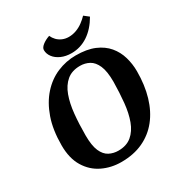

<svg xmlns="http://www.w3.org/2000/svg" viewBox="-196 -973 1047 1118"><g transform="rotate(-30 327.5 -414.0)"><path d="M295 11Q227 11 169 -17Q111 -45 76 -102.5Q41 -160 41 -247Q41 -351 68 -428Q95 -505 141.5 -557Q188 -609 248 -634.5Q308 -660 373 -660Q448 -660 498.5 -638.5Q549 -617 579.5 -580.5Q610 -544 623.5 -497.5Q637 -451 637 -402Q637 -309 614.5 -233Q592 -157 548.5 -102.5Q505 -48 441.5 -18.5Q378 11 295 11ZM313 -55Q368 -55 402.5 -84Q437 -113 455.5 -163Q474 -213 480.5 -278.5Q487 -344 488 -417Q488 -488 471 -526.5Q454 -565 426 -580Q398 -595 365 -595Q310 -595 275.5 -566Q241 -537 222.5 -486.5Q204 -436 197.5 -369.5Q191 -303 191 -228Q191 -159 207.5 -121.5Q224 -84 252 -69.5Q280 -55 313 -55ZM361 -683Q322 -683 292 -696.5Q262 -710 245.5 -732Q229 -754 229 -779Q229 -795 248.5 -810.5Q268 -826 297 -836Q305 -818 318.5 -804Q332 -790 351.5 -781.5Q371 -773 394 -773Q420 -773 444.5 -782Q469 -791 490 -806.5Q511 -822 527 -839L559 -814Q522 -750 471.5 -716.5Q421 -683 361 -683Z"/></g></svg>

Font: Faustina
Style: Bold Italic
Weight: 700
Italic angle: -8°
Designer: Alfonso Garcia
Foundry: http://www.omnibus-type.com
Version: Version 1.200